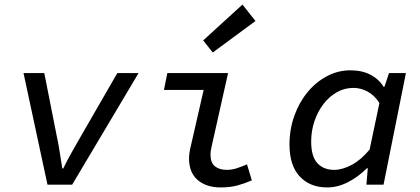

<svg xmlns="http://www.w3.org/2000/svg" viewBox="-20 -809 1840 841"><path d="M188 0 83 -489H174L228 -216Q236 -180 241.5 -143Q247 -106 253 -71H257Q274 -106 294.5 -142.5Q315 -179 337 -217L494 -489H587L296 0Z M946 12Q884 12 846 -20.5Q808 -53 808 -115Q808 -138 816 -170L872 -415H698L713 -489H979L906 -163Q904 -155 903 -147.5Q902 -140 902 -133Q902 -96 921.5 -80.5Q941 -65 973 -65Q995 -65 1015.5 -71.5Q1036 -78 1062 -89L1083 -19Q1051 -5 1019.5 3.5Q988 12 946 12ZM912 -579 870 -632 1042 -789 1099 -717Z M1413 12Q1338 12 1293 -36Q1248 -84 1248 -176Q1248 -242 1269 -301Q1290 -360 1326.5 -404.5Q1363 -449 1411.5 -475Q1460 -501 1515 -501Q1566 -501 1603 -481.5Q1640 -462 1660 -429H1664L1684 -489H1758L1660 0H1585L1591 -72H1587Q1549 -34 1504 -11Q1459 12 1413 12ZM1444 -65Q1480 -65 1521 -87Q1562 -109 1599 -154L1642 -358Q1619 -393 1589 -408.5Q1559 -424 1528 -424Q1489 -424 1455.5 -405Q1422 -386 1397 -353.5Q1372 -321 1357.5 -278.5Q1343 -236 1343 -189Q1343 -124 1370 -94.5Q1397 -65 1444 -65Z"/></svg>

Font: Source Code Pro Medium
Style: Italic
Weight: 500
Italic angle: -11°
Monospace: yes
Designer: Paul D. Hunt, Teo Tuominen
Foundry: Adobe Systems Incorporated
Version: Version 1.050;PS 1.000;hotconv 16.6.51;makeotf.lib2.5.65220